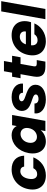

<svg xmlns="http://www.w3.org/2000/svg" viewBox="1194 -1974 788 3217"><g transform="rotate(-90 1588.5 -366.0)"><path d="M26.6 -279.2C-4.9 -102.5 91.8 7.9 255.6 7.9C395.9 7.9 509 -72.9 560.6 -202H378.4C357.5 -160.9 325.8 -137.7 278.9 -137.7C217.6 -137.7 184.4 -186.2 200.7 -279.2C216.9 -371.7 266.7 -420.1 328 -420.1C374.9 -420.1 399.1 -395.1 406 -355.9H588.2C582.4 -488.8 496.9 -565.8 356.6 -565.8C192.8 -565.8 57.7 -455.4 26.6 -279.2Z M631.6 -280.1C600.5 -103.8 689.7 7.9 825.9 7.9C908.9 7.9 975.5 -30.2 1014.8 -79.4L1000.3 0H1171.3L1269.9 -557.9H1098.9L1084.9 -479.5C1063.1 -527.6 1011.4 -565.8 927.9 -565.8C790.8 -565.8 662.7 -456.5 631.6 -280.1ZM1049.8 -279.2C1034.1 -190.3 968.1 -141.2 903.2 -141.2C838.8 -141.2 789.9 -191.2 805.7 -280.1C821.4 -369 887.9 -416.6 952.3 -416.6C1017.2 -416.6 1065.6 -367.6 1049.8 -279.2Z M1526.9 7.9C1670.1 7.9 1776.5 -55.2 1776.5 -165.2C1776.5 -337.3 1499.7 -315.4 1499.7 -396.7C1499.7 -425 1527.6 -442 1566.1 -442C1616.3 -442 1643.8 -416 1641.4 -375.6H1796.4C1804.7 -484.2 1716.6 -565.8 1569.9 -565.8C1430.4 -565.8 1337.7 -493.4 1337.7 -394.3C1337.7 -212.1 1613.8 -241.2 1613.8 -161.2C1613.8 -131.1 1580.2 -115.3 1539.7 -115.3C1490.2 -115.3 1460 -141.2 1462.9 -182.7H1298C1280.4 -69.8 1382.8 7.9 1526.9 7.9Z M1914.2 -194.2C1888.9 -48.9 1961.4 0 2077.4 0H2164.2L2190.2 -144.7H2129.2C2091.2 -144.7 2079.8 -159 2085.2 -192.1L2174.4 -694.3H2002.9ZM2236.8 -416.3 2261.8 -557.9H1910.8L1885.8 -416.3Z M2417.4 -240.2H2824.6C2830 -256.5 2834 -273.5 2837 -288.9C2866.6 -457.9 2770.3 -565.8 2607 -565.8C2440.8 -565.8 2306.1 -455.9 2274.6 -279.2C2243.1 -102.5 2342.1 7.9 2505.9 7.9C2644.6 7.9 2758.4 -75.9 2804.8 -184.6H2622.6C2603.6 -155.3 2572.9 -130.9 2524.5 -130.9C2465.1 -130.9 2425.1 -170.6 2439.9 -254.7L2448 -303.5C2462.7 -384.2 2515.9 -428.6 2580.2 -428.6C2637.8 -428.6 2679.4 -393.6 2668.6 -326.9H2433.4Z M2874.8 0H3045.9L3176.9 -740H3005.8Z"/></g></svg>

Font: Poppins Devanagari Thin
Style: Italic
Weight: 100
Italic angle: -10°
Designer: Ninad Kale (Devanagari), Jonny Pinhorn (Latin)
Foundry: Indian Type Foundry
Version: 4.005